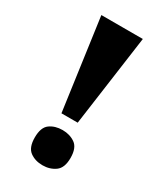

<svg xmlns="http://www.w3.org/2000/svg" viewBox="-183 -788 744 870"><g transform="rotate(30 189.5 -352.5)"><path d="M147 -238 81 -714H298L232 -238ZM190 9Q151 9 124 -11Q97 -31 97 -83Q97 -136 124 -155.5Q151 -175 190 -175Q228 -175 256 -155.5Q284 -136 284 -83Q284 -31 256 -11Q228 9 190 9Z"/></g></svg>

Font: Noto Serif Black
Style: Regular
Weight: 900
Designer: Monotype Design Team
Foundry: Monotype Imaging Inc.
Version: Version 2.014; ttfautohint (v1.8.4.7-5d5b)